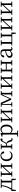

<svg xmlns="http://www.w3.org/2000/svg" viewBox="3864 -4432 830 8599"><g transform="rotate(-90 4279.5 -133.0)"><path d="M29 163 24 -38H77Q215 -242 242 -467L158 -483V-514H566V-483L486 -470Q484 -360 484 -286V-228Q484 -150 486 -38H575L570 163H528L504 0H94L70 163ZM140 -38H406Q408 -150 408 -228V-286Q408 -366 406 -476H285Q263 -254 140 -38Z M663 0V-32L743 -44Q746 -128 746 -228V-286Q746 -388 743 -470L663 -483V-514H904V-483L818 -469V-127L1109 -444V-469L1023 -483V-514H1264V-483L1184 -470Q1181 -388 1181 -286V-228Q1181 -128 1184 -44L1264 -32V0H1023V-32L1109 -45V-390L818 -73V-45L904 -32V0Z M1604 14Q1494 14 1428 -59.5Q1362 -133 1362 -257Q1362 -380 1438 -456Q1509 -528 1611 -528Q1680 -528 1732.5 -491Q1785 -454 1799 -395Q1793 -358 1755 -358Q1716 -358 1704 -401L1682 -476Q1646 -488 1614 -488Q1537 -488 1490 -429Q1441 -368 1441 -264.5Q1441 -161 1493 -101Q1543 -42 1625 -42Q1673 -42 1713.5 -63.5Q1754 -85 1781 -124L1802 -114Q1748 14 1604 14Z M2338 11Q2294 11 2274.5 -1Q2255 -13 2243 -49L2201 -168Q2185 -213 2162 -229Q2139 -245 2094 -245H2050Q2050 -155 2052 -45L2132 -32V0H1891V-32L1971 -44Q1974 -127 1974 -228V-286Q1974 -388 1971 -470L1891 -483V-514H2132V-483L2052 -470Q2050 -360 2050 -280H2090Q2131 -280 2154 -301Q2179 -324 2203 -390Q2227 -462 2257.5 -493.5Q2288 -525 2337 -528Q2378 -519 2378 -480Q2376 -434 2316 -434Q2286 -434 2265 -438Q2249 -410 2238 -376Q2222 -327 2201.5 -301Q2181 -275 2149 -264Q2201 -255 2231 -228Q2261 -201 2281 -147L2319 -43L2402 -32L2401 0Q2356 11 2338 11Z M2460 262V230L2551 217Q2553 97 2553 34V-282Q2553 -372 2549 -435L2459 -442V-474L2604 -527L2618 -517L2624 -445Q2698 -528 2793 -528Q2882 -528 2940 -456Q2999 -382 2999 -261Q2999 -136 2937 -60Q2875 14 2778 14Q2687 14 2625 -61V32Q2625 126 2628 217L2731 230V262ZM2761 -37Q2830 -37 2872 -88Q2919 -145 2919 -252.5Q2919 -360 2877 -421Q2837 -478 2770 -478Q2701 -478 2629 -413V-97Q2689 -37 2761 -37Z M3099 0V-32L3179 -44Q3182 -128 3182 -228V-286Q3182 -388 3179 -470L3099 -483V-514H3340V-483L3254 -469V-127L3545 -444V-469L3459 -483V-514H3700V-483L3620 -470Q3617 -388 3617 -286V-228Q3617 -128 3620 -44L3700 -32V0H3459V-32L3545 -45V-390L3254 -73V-45L3340 -32V0Z M3798 0V-32L3881 -47V-467L3798 -483V-514H3974L4153 -118L4328 -514H4503V-483L4422 -469Q4420 -359 4420 -286V-228Q4420 -155 4422 -45L4503 -32V0H4262V-32L4347 -45L4348 -225L4351 -477L4159 -45H4112L3914 -481L3923 -225V-47L4004 -32V0Z M4601 0V-32L4681 -44Q4684 -128 4684 -228V-286Q4684 -388 4681 -470L4601 -483V-514H4842V-483L4756 -469V-127L5047 -444V-469L4961 -483V-514H5202V-483L5122 -470Q5119 -388 5119 -286V-228Q5119 -128 5122 -44L5202 -32V0H4961V-32L5047 -45V-390L4756 -73V-45L4842 -32V0Z M5300 0V-32L5380 -44Q5383 -127 5383 -228V-286Q5383 -388 5380 -470L5300 -483V-514H5541V-483L5461 -470Q5459 -362 5459 -288H5729Q5729 -364 5727 -470L5647 -483V-514H5888V-483L5807 -470Q5805 -360 5805 -286V-228Q5805 -155 5807 -45L5888 -32V0H5647V-32L5727 -44Q5729 -154 5729 -250H5459Q5459 -153 5461 -45L5541 -32V0Z M6133 14Q6070 14 6031 -20Q5989 -56 5989 -118Q5989 -171 6026 -207Q6066 -248 6164 -283Q6242 -307 6297 -319V-351Q6297 -431 6271 -461Q6247 -488 6188 -488Q6150 -488 6118 -477L6096 -403Q6084 -359 6047 -359Q6006 -359 6003 -397Q6019 -458 6073.5 -493Q6128 -528 6208 -528Q6293 -528 6332 -487Q6373 -444 6373 -348V-111Q6373 -35 6416 -35Q6439 -35 6461 -59L6478 -38Q6445 12 6391 12Q6353 12 6329.5 -11.5Q6306 -35 6299 -77Q6250 -27 6218 -8Q6179 14 6133 14ZM6162 -45Q6192 -45 6221 -60Q6247 -74 6297 -114V-287Q6228 -268 6185 -251Q6118 -226 6091 -193Q6070 -167 6070 -132Q6070 -89 6096 -66Q6120 -45 6162 -45Z M7072 163 7052 0H6538V-32L6618 -44Q6621 -127 6621 -228V-286Q6621 -388 6618 -470L6538 -483V-514H6779V-483L6699 -470Q6697 -360 6697 -286V-228Q6697 -150 6699 -38H6951Q6953 -150 6953 -228V-286Q6953 -360 6951 -470L6871 -483V-514H7112V-483L7030 -469Q7028 -359 7028 -286V-228Q7028 -150 7030 -38H7124L7113 163Z M7210 0V-32L7290 -44Q7293 -128 7293 -228V-286Q7293 -388 7290 -470L7210 -483V-514H7451V-483L7365 -469V-127L7656 -444V-469L7570 -483V-514H7811V-483L7731 -470Q7728 -388 7728 -286V-228Q7728 -128 7731 -44L7811 -32V0H7570V-32L7656 -45V-390L7365 -73V-45L7451 -32V0Z M7909 0V-32L7989 -44Q7992 -128 7992 -228V-286Q7992 -388 7989 -470L7909 -483V-514H8150V-483L8064 -469V-127L8355 -444V-469L8269 -483V-514H8510V-483L8430 -470Q8427 -388 8427 -286V-228Q8427 -128 8430 -44L8510 -32V0H8269V-32L8355 -45V-390L8064 -73V-45L8150 -32V0Z"/></g></svg>

Font: Cactus Classical Serif
Style: Regular
Weight: 400
Designer: Henry Chan (via Glyphwiki)、田海東、宇文滿月
Foundry: Moonlit Owen
Version: Version 1.000